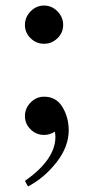

<svg xmlns="http://www.w3.org/2000/svg" viewBox="-20 -481 318 693"><path d="M81 192 70 172Q180 95 180 13Q180 4 178 -6Q161 6 139 6Q111 6 90.5 -14Q70 -34 70 -62Q70 -90 90.5 -111Q111 -132 139 -132Q183 -132 205.5 -94.5Q228 -57 228 -11Q228 49 183.5 105.5Q139 162 81 192ZM187.5 -440Q208 -419 208 -391Q208 -363 187.5 -343Q167 -323 139 -323Q111 -323 90.5 -343Q70 -363 70 -391Q70 -419 90.5 -440Q111 -461 139 -461Q167 -461 187.5 -440Z"/></svg>

Font: Justus
Style: Oldstyle
Weight: 500
Version: Version 001.000